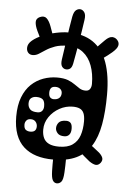

<svg xmlns="http://www.w3.org/2000/svg" viewBox="-62 -851 689 1034"><g transform="rotate(5 282.5 -334.5)"><path d="M254 75Q253.5 54.5 253.5 37.2Q253.5 20 254 6Q254.5 -8 255 -19Q256 -32 266.8 -39Q277.5 -46 290 -46Q303 -46 312.2 -39Q321.5 -32 322 -20Q323 -8 323 7Q323 22 322.5 39.5Q322 57 321 76Q319 115 308.8 126.8Q298.5 138.5 284 138Q270 137 262.5 123.5Q255 110 254 75ZM521 -591Q510 -581.5 498.5 -572.8Q487 -564 474.8 -555.5Q462.5 -547 449 -538Q432.5 -527 425 -527.2Q417.5 -527.5 407 -538Q395 -551 394.5 -560Q394 -569 409 -584Q421 -596 431.8 -607Q442.5 -618 453.2 -629Q464 -640 476 -652Q498 -674 515.5 -672.8Q533 -671.5 544 -657Q554 -644.5 550.2 -628.8Q546.5 -613 521 -591ZM141 -609Q122.5 -643 109.5 -670.8Q96.5 -698.5 96.2 -717.8Q96 -737 116 -746Q139 -756 153 -743Q167 -730 177.5 -701.5Q188 -673 201 -636ZM254 -528Q257.5 -552 261.8 -581.2Q266 -610.5 270.5 -642Q275 -673.5 280 -704.8Q285 -736 290 -764Q295.5 -791 307 -799.8Q318.5 -808.5 331 -807Q344 -805 352.5 -792Q361 -779 357 -752Q353 -723 348 -691.8Q343 -660.5 337.8 -629.2Q332.5 -598 327.2 -568.5Q322 -539 317 -513Q312.5 -490.5 302 -483.5Q291.5 -476.5 280 -478Q267.5 -479 259 -490.5Q250.5 -502 254 -528ZM36 -202Q36 -263 52.8 -306.2Q69.5 -349.5 98.2 -376.8Q127 -404 163.2 -417Q199.5 -430 238 -430Q273.5 -430 295.8 -421.5Q318 -413 333.8 -401.5Q349.5 -390 363.5 -381.5Q377.5 -373 396 -373Q412 -373 419.5 -384.2Q427 -395.5 427 -412Q427 -466.5 411 -510.2Q395 -554 362.5 -579.5Q330 -605 280 -605Q239 -605 211.2 -595Q183.5 -585 163.8 -572Q144 -559 128.2 -549Q112.5 -539 95 -539Q80 -539 71 -548.8Q62 -558.5 62 -575Q62 -597 84 -615.5Q106 -634 139.8 -647.8Q173.5 -661.5 210.2 -669.2Q247 -677 276 -677Q357.5 -677 410 -641.2Q462.5 -605.5 487.8 -535Q513 -464.5 513 -361Q513 -269.5 500.5 -199.8Q488 -130 458.5 -83Q429 -36 378.8 -12Q328.5 12 253 12Q203 12 163 -0.5Q123 -13 94.5 -38.8Q66 -64.5 51 -105.2Q36 -146 36 -202ZM279 -60Q325.5 -60 352.5 -79Q379.5 -98 390.8 -131.2Q402 -164.5 402 -207Q402 -235 395 -251.2Q388 -267.5 373.2 -274.2Q358.5 -281 335 -281Q297.5 -281 263.8 -262.5Q230 -244 208.5 -212.8Q187 -181.5 187 -144Q187 -117.5 195.8 -98.8Q204.5 -80 224.8 -70Q245 -60 279 -60ZM229 -312Q248 -312 258.5 -321.5Q269 -331 269 -348Q269 -361.5 259.2 -370.2Q249.5 -379 233 -379Q216 -379 209 -370Q202 -361 202 -345.5Q202 -327 209.8 -319.5Q217.5 -312 229 -312ZM149 -234Q163.5 -234 172.2 -243.5Q181 -253 181 -270Q181 -296.5 169.8 -306.2Q158.5 -316 134.5 -316Q119 -316 107.5 -307.2Q96 -298.5 96 -278Q96 -259 107.5 -246.5Q119 -234 149 -234ZM118 -127Q135.5 -127 143.2 -135Q151 -143 151 -158Q151 -172.5 141.8 -183.2Q132.5 -194 115.5 -194Q99.5 -194 91.8 -184.2Q84 -174.5 84 -162.5Q84 -141.5 94 -134.2Q104 -127 118 -127ZM255 -158Q255 -175 266.2 -188.5Q277.5 -202 306.5 -202Q321.5 -202 330.2 -193.2Q339 -184.5 339 -161.5Q339 -140 329.2 -129Q319.5 -118 303 -118Q277.5 -118 266.2 -131Q255 -144 255 -158ZM393 -44Q384 -52.5 383.5 -63Q383 -73.5 389 -83Q396.5 -94.5 407.2 -100.2Q418 -106 426 -100Q445 -87.5 462.8 -74Q480.5 -60.5 497 -47Q512 -33.5 516.8 -20.5Q521.5 -7.5 511 7Q499 22 484.8 20.5Q470.5 19 450 5Q435 -7 420.8 -19.2Q406.5 -31.5 393 -44ZM90 -74Q91 -75.5 92 -77.8Q93 -80 95 -82Q98 -86 104 -85Q110 -84 118 -78Q128 -71.5 131 -66Q134 -60.5 130 -55Q129.5 -53 128 -51.2Q126.5 -49.5 125 -47Q121.5 -42 114.8 -43Q108 -44 101 -50Q91.5 -57 88.5 -62.5Q85.5 -68 90 -74Z"/></g></svg>

Font: Kablammo
Style: Regular
Weight: 400
Designer: Travis Kochel, Lizy Gershenzon, Daria Petrova, Ethan Cohen
Foundry: Vectro Type Foundry
Version: Version 1.002